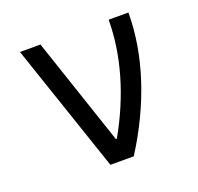

<svg xmlns="http://www.w3.org/2000/svg" viewBox="-100 -649 781 757"><g transform="rotate(-20 290.0 -270.0)"><path d="M240 0H338C452 -179 512 -366 512 -540H429C429 -394 384 -238 299 -88H295L143 -540H57Z"/></g></svg>

Font: CommitMono-dimboump
Style: Regular
Weight: 400
Monospace: yes
Designer: Eigil Nikolajsen
Foundry: Eigil Nikolajsen
Version: Version 1.143